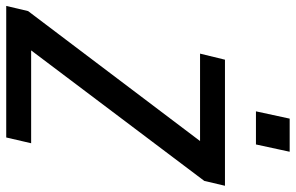

<svg xmlns="http://www.w3.org/2000/svg" viewBox="-196 -782 973 632"><g transform="rotate(90 291.0 -466.5)"><path d="M-5 0 12 -72 467 -674 494 -638H152L172 -720H587L571 -652L115 -47L88 -82H447L428 0ZM342 -822 366 -933H475L451 -822Z"/></g></svg>

Font: Instrument Sans SemiCondensed Medium
Style: Italic
Weight: 500
Width: 4
Italic angle: -13°
Designer: Rodrigo Fuenzalida
Foundry: fragTYPE
Version: Version 1.000;gftools[0.9.28]